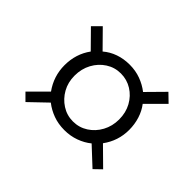

<svg xmlns="http://www.w3.org/2000/svg" viewBox="-97 -716 755 755"><g transform="rotate(45 281.0 -338.0)"><path d="M175 -480Q197 -499 225.5 -509Q254 -519 287 -519Q320 -519 348.5 -508.5Q377 -498 400 -480L470 -551L504 -518L432 -446Q449 -424 458 -395.5Q467 -367 467 -336Q467 -275 431 -226L504 -154L474 -125L400 -194Q378 -176 349 -165.5Q320 -155 287 -155Q253 -155 224.5 -165.5Q196 -176 173 -194L101 -125L72 -154L143 -225Q107 -275 107 -336Q107 -399 142 -447L72 -518L105 -551ZM164 -335Q164 -298 180.5 -268.5Q197 -239 225 -221Q253 -203 287 -203Q321 -203 349 -221Q377 -239 393.5 -269.5Q410 -300 410 -337Q410 -375 393.5 -405Q377 -435 349 -452.5Q321 -470 287 -470Q253 -470 225 -452Q197 -434 180.5 -403.5Q164 -373 164 -335Z"/></g></svg>

Font: Raleway
Style: Italic
Weight: 400
Italic angle: -12°
Designer: Matt McInerney, Pablo Impallari, Rodrigo Fuenzalida
Foundry: Matt McInerney, Pablo Impallari, Rodrigo Fuenzalida
Version: Version 4.026